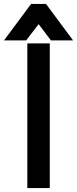

<svg xmlns="http://www.w3.org/2000/svg" viewBox="-70 -929 389 969"><path d="M162.1 -909.2 298.8 -725.1H187L125 -807.1L62 -725.1H-49.8L86.9 -909.2ZM181.2 -710V20H67.9V-710Z"/></svg>

Font: D-DIN-PRO SemiBold
Style: Bold
Weight: 600
Designer: datto
Foundry: CyberFei
Version: Version 1.000;hotconv 1.0.109;makeotfexe 2.5.65596